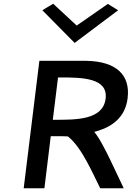

<svg xmlns="http://www.w3.org/2000/svg" viewBox="-20 -1019 724 1029"><path d="M207 -964 380 -789 613 -964 558 -998 391 -882 265 -999ZM664 -493C679 -614 607 -690 443 -693H191L107 -10H218L252 -289H295C310 -289 325 -289 340 -288H344L346 -286C419 -228 478 -87 517 -10H643C605 -88 538 -242 494 -301L485 -312L502 -317C583 -341 652 -392 664 -493ZM274 -377H263L291 -604H302C420 -604 560 -602 546 -490C532 -376 388 -377 274 -377Z"/></svg>

Font: Bluebird
Style: LiExtObl
Weight: 300
Designer: Jasper
Foundry: Cannot Into Space Fonts
Version: Version 0.98